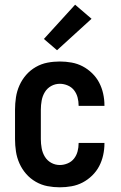

<svg xmlns="http://www.w3.org/2000/svg" viewBox="-20 -790 515 818"><path d="M235 8Q208 8 182 3Q156 -2 132.5 -15.5Q109 -29 91.5 -49Q74 -69 63 -93.5Q52 -118 48 -144.5Q44 -171 44 -197V-323Q44 -349 48 -375.5Q52 -402 63 -426.5Q74 -451 91.5 -471Q109 -491 132.5 -504.5Q156 -518 182 -523Q208 -528 235 -528Q260 -528 285 -523.5Q310 -519 332 -507.5Q354 -496 372.5 -478Q391 -460 402.5 -438Q414 -416 419.5 -391Q425 -366 425 -341V-339H315V-340Q315 -358 310.5 -375Q306 -392 295.5 -405.5Q285 -419 268.5 -426Q252 -433 235 -433Q215 -433 198 -423.5Q181 -414 171 -397.5Q161 -381 157.5 -361.5Q154 -342 154 -323V-197Q154 -178 157.5 -158.5Q161 -139 171 -122.5Q181 -106 198 -96.5Q215 -87 235 -87Q252 -87 268.5 -94Q285 -101 295.5 -114.5Q306 -128 310.5 -145Q315 -162 315 -180V-181H425V-179Q425 -154 419.5 -129Q414 -104 402.5 -82Q391 -60 372.5 -42Q354 -24 332 -12.5Q310 -1 285 3.5Q260 8 235 8ZM223 -576 167 -624 300 -770 370 -710Z"/></svg>

Font: Iosevka QP
Style: Bold
Weight: 700
Designer: Belleve Invis
Foundry: Belleve Invis
Version: Version 20.0.0; ttfautohint (v1.8.4)